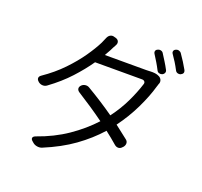

<svg xmlns="http://www.w3.org/2000/svg" viewBox="-148 -1005 1295 1229"><g transform="rotate(20 500.0 -390.5)"><path d="M739 -793Q749 -798 760 -795Q771 -792 776 -783Q790 -761 805 -737Q820 -713 832 -690Q838 -680 834 -670Q830 -660 819 -655Q809 -651 798.5 -654Q788 -657 783 -667Q771 -691 756.5 -715Q742 -739 728 -761Q722 -771 725 -780Q728 -789 739 -793ZM847 -832Q857 -837 868 -834Q879 -831 885 -822Q901 -799 916 -775.5Q931 -752 943 -730Q955 -707 930 -695Q920 -691 909.5 -694.5Q899 -698 894 -708Q881 -733 866.5 -756.5Q852 -780 837 -801Q831 -810 834 -819Q837 -828 847 -832ZM460 -772Q476 -767 480.5 -754.5Q485 -742 477 -728Q470 -717 466 -708Q462 -699 455 -686L432 -645H713Q720 -645 730 -645.5Q740 -646 742 -646Q757 -647 774 -645Q791 -643 805 -635Q818 -627 822 -613.5Q826 -600 819 -587Q817 -582 817 -580Q817 -578 813 -568Q793 -497 752.5 -413Q712 -329 655 -252L741 -185Q754 -176 755 -162Q756 -148 746 -135L741 -130Q730 -117 716 -116.5Q702 -116 690 -126Q651 -160 608 -193Q543 -120 458 -59Q373 2 257 50Q242 56 224 53Q206 50 194 39L186 32Q174 22 176 12Q178 2 194 -4Q306 -43 394.5 -103.5Q483 -164 550 -237Q506 -269 458.5 -301Q411 -333 360 -365Q347 -374 346 -386Q345 -398 356 -409Q366 -419 381 -421Q396 -423 409 -415Q509 -356 597 -294Q645 -358 677.5 -425.5Q710 -493 729 -554Q733 -565 727 -572.5Q721 -580 709 -580H389Q347 -519 289 -456Q231 -393 153 -336Q140 -326 124 -326.5Q108 -327 95 -337L93 -339Q81 -349 81 -360.5Q81 -372 94 -381Q170 -433 227 -492.5Q284 -552 323.5 -609Q363 -666 386 -712Q396 -733 403 -751Q410 -767 423 -773.5Q436 -780 452 -774Z"/></g></svg>

Font: Chiron GoRound TC N
Style: Regular
Weight: 350
Designer: Ryoko NISHIZUKA 西塚涼子 (kana, bopomofo & ideographs); Paul D. Hunt (Latin, Greek & Cyrillic); Sandoll Communications 산돌커뮤니
Foundry: Adobe
Version: Version 1.000;hotconv 1.1.1;makeotfexe 2.6.0